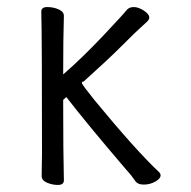

<svg xmlns="http://www.w3.org/2000/svg" viewBox="-20 -510 540 544"><path d="M144 14Q128 14 113 7.5Q98 1 98 -11L99 -77Q99 -405 97 -477Q97 -490 114 -490Q131 -490 146 -483.5Q161 -477 161 -465Q159 -404 159 -299Q214 -347 272.5 -409Q331 -471 338 -480.5Q345 -490 359 -490Q372 -490 387.5 -480Q403 -470 403 -460Q403 -455 396.5 -448.5Q390 -442 377.5 -431Q365 -420 325.5 -380.5Q286 -341 217 -279Q212 -279 212 -276Q212 -272 221 -260.5Q230 -249 248 -226Q364 -85 431 -22Q435 -18 435 -13Q435 -4 420 4.5Q405 13 387 13Q369 13 362 1Q352 -14 337 -30Q225 -161 168 -235L159 -227Q159 -76 161 1Q161 14 144 14Z"/></svg>

Font: Moon Stars Kai HW
Style: Regular
Weight: 400
Designer: GuiWonder
Version: Version 1.101